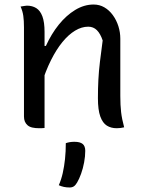

<svg xmlns="http://www.w3.org/2000/svg" viewBox="-20 -563 640 849"><path d="M529 0Q520 2 512.5 3Q505 4 496 4Q471 4 452.5 -7.5Q434 -19 423.5 -48Q413 -77 413 -129Q413 -172 415 -210.5Q417 -249 422 -290.5Q427 -332 434 -384Q424 -414 408.5 -429.5Q393 -445 370 -445Q341 -445 312 -427.5Q283 -410 256 -377Q229 -344 205.5 -297Q182 -250 163 -190L161 -360H183Q207 -413 240 -454Q273 -495 312.5 -519Q352 -543 394 -543Q420 -543 441.5 -530.5Q463 -518 479 -496Q495 -474 503.5 -447Q512 -420 512 -392Q512 -350 512 -308Q512 -266 512 -223.5Q512 -181 512 -139Q512 -98 515.5 -67.5Q519 -37 529 0ZM177 3Q173 3 169 3.5Q165 4 161.5 4Q158 4 153 4Q136 4 123 1Q110 -2 102 -9Q94 -16 90 -25.5Q86 -35 86 -48Q86 -99 86 -149Q86 -199 86 -248Q86 -297 86 -345Q86 -393 86 -442Q86 -472 83 -493Q80 -514 71 -534Q76 -535 80.5 -535.5Q85 -536 90 -537Q95 -538 99 -538Q123 -538 140.5 -527Q158 -516 167.5 -490.5Q177 -465 177 -422Q177 -350 177 -277.5Q177 -205 177 -134.5Q177 -64 177 3ZM271 70Q280 67 289 65.5Q298 64 309 64Q334 64 345.5 73.5Q357 83 357 104Q357 128 352 155Q347 182 338.5 205.5Q330 229 321 244Q314 256 306.5 261Q299 266 288 266Q274 266 262.5 263.5Q251 261 240 256Q251 231 257.5 202Q264 173 267.5 140Q271 107 271 70Z"/></svg>

Font: Recursive Monospace Casual
Style: Regular
Weight: 400
Version: Version 1.047